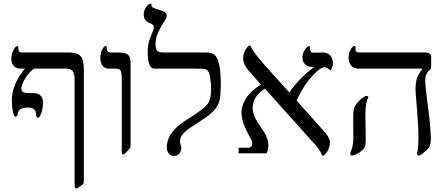

<svg xmlns="http://www.w3.org/2000/svg" viewBox="-20 -841 2457 1053"><path d="M439.9 154.8Q439.9 163.1 436.5 167Q433.1 170.9 421.9 179.2Q404.8 191.9 397.9 191.9Q393.6 191.9 391.4 188.5Q389.2 185.1 389.2 172.9V-402.8Q389.2 -426.8 384.3 -439.9Q379.4 -453.1 369.1 -459Q358.9 -464.8 334 -464.8H167Q140.6 -446.8 118.9 -411.9Q97.2 -377 97.2 -354Q97.2 -334.5 124 -331.1L165 -330.1Q189.5 -330.1 202.6 -316.9Q215.8 -303.7 215.8 -279.8Q215.8 -247.6 206.5 -221.2Q197.3 -194.8 188 -194.8Q185.1 -194.8 182.1 -198.2Q179.2 -201.7 178.2 -207Q178.2 -229.5 168.2 -240.2Q158.2 -251 130.9 -251Q106.4 -251 93.3 -243.2Q80.1 -235.4 77.1 -214.8Q74.7 -201.2 64.9 -201.2Q56.6 -201.2 50.8 -229.5Q44.9 -257.8 44.9 -292Q44.9 -335.9 64.5 -381.6Q84 -427.2 117.2 -464.8H91.8Q69.3 -464.8 55.7 -479.5Q42 -494.1 42 -519Q42 -539.6 52.7 -563.7Q63.5 -587.9 75.2 -587.9Q81.1 -587.9 81.1 -579.1V-569.8Q81.1 -565.4 85 -559.3Q88.9 -553.2 101.1 -553.2H358.9Q403.8 -553.2 421.9 -533.2Q439.9 -513.2 439.9 -460.9Z M696.3 -43.9Q696.3 -34.7 692.1 -28.3Q688 -22 674.6 -8.1Q661.1 5.9 655.3 5.9Q650.4 5.9 649.2 2.2Q647.9 -1.5 647.9 -14.2V-402.8Q647.9 -431.2 645 -443.4Q642.1 -455.6 634.5 -460.2Q627 -464.8 606 -464.8H577.1Q553.7 -464.8 542 -481.4Q530.3 -498 530.3 -522.9Q530.3 -548.8 540.3 -568.8Q550.3 -588.9 560.1 -588.9Q562.5 -588.9 564.2 -585.9Q565.9 -583 565.9 -580.1V-570.8Q565.9 -565.4 570.6 -559.3Q575.2 -553.2 587.9 -553.2H618.2Q653.8 -553.2 668.9 -547.9Q684.1 -542.5 690.2 -529.5Q696.3 -516.6 696.3 -485.8Z M1190.9 -388.2Q1190.9 -324.7 1185.3 -295.9Q1179.7 -267.1 1158.4 -240.7Q1137.2 -214.4 1088.9 -183.6Q1016.1 -137.2 998 -121.1Q980 -105 973.4 -91.8Q966.8 -78.6 966.8 -65.9Q966.8 -59.1 970.5 -49.3Q974.1 -39.6 974.1 -32.2Q974.1 -10.7 962.9 1.7Q951.7 14.2 935.1 14.2Q917 14.2 906 1.2Q895 -11.7 895 -32.2Q895 -66.9 912.1 -97.7Q929.2 -128.4 970.7 -161.1Q988.8 -174.8 1031.2 -201.7Q1076.7 -231 1099.6 -250.7Q1122.6 -270.5 1130.1 -292.5Q1137.7 -314.5 1137.7 -359.9Q1137.7 -378.9 1134 -405.5Q1130.4 -432.1 1125 -444.1Q1119.6 -456.1 1107.7 -460.4Q1095.7 -464.8 1057.1 -464.8H828.1Q806.6 -464.8 798.3 -489.3Q790 -513.7 790 -563Q790 -602.5 808.1 -644Q823.7 -680.7 823.7 -690.9Q823.7 -700.2 817.9 -705.3Q812 -710.4 800.8 -714.8Q780.8 -723.1 774.4 -734.9Q768.1 -746.6 768.1 -763.2Q768.1 -776.9 773.9 -789.6Q779.8 -802.2 789.3 -811.5Q798.8 -820.8 804.7 -820.8Q809.6 -820.8 810.3 -818.6Q811 -816.4 811 -811Q811 -805.2 814.9 -801.8Q818.8 -798.3 834 -793Q876 -781.2 885 -773.7Q894 -766.1 894 -753.9Q894 -744.1 884.5 -729.2Q875 -714.4 863.5 -694.6Q852.1 -674.8 842.5 -650.9Q833 -627 833 -599.1Q833 -571.3 842.5 -562.3Q852.1 -553.2 878.9 -553.2H1110.8Q1140.1 -553.2 1157 -540Q1173.8 -526.9 1182.4 -484.4Q1190.9 -441.9 1190.9 -388.2Z M1805.7 -492.2Q1805.7 -470.7 1792.5 -454.1Q1774.4 -472.2 1759.8 -472.2Q1744.1 -472.2 1720.7 -451.2Q1651.4 -390.6 1606.9 -289.1L1758.8 -119.1Q1789.6 -85.4 1789.6 -59.1Q1789.6 -42.5 1783.2 -26.4Q1776.9 -10.3 1766.6 1.5Q1756.3 13.2 1750.5 13.2Q1746.6 13.2 1745.6 9.3Q1734.4 -24.4 1686.5 -71.8L1432.6 -355Q1397 -330.6 1381.3 -305.4Q1365.7 -280.3 1365.7 -248Q1365.7 -226.1 1376 -202.1Q1386.2 -178.2 1408.7 -146.5Q1430.7 -115.7 1441.2 -91.8Q1451.7 -67.9 1451.7 -44.9Q1451.7 -18.6 1441.9 0H1288.6V-30.8H1340.8Q1362.8 -30.8 1362.8 -54.2Q1362.8 -66.4 1353.8 -83Q1344.7 -99.6 1333.7 -121.1Q1322.8 -142.6 1313.7 -168.9Q1304.7 -195.3 1304.7 -227.1Q1304.7 -260.7 1326.4 -296.9Q1348.1 -333 1385.7 -359.9L1411.6 -377L1343.8 -453.1Q1313.5 -488.8 1313.5 -522.9Q1313.5 -539.1 1319.8 -554.7Q1326.2 -570.3 1335.4 -581.1Q1344.7 -591.8 1349.6 -591.8Q1354.5 -591.8 1357.9 -582Q1365.2 -559.6 1435.5 -479L1566.9 -334Q1620.1 -412.1 1701.7 -472.2Q1672.9 -472.2 1655.8 -486.6Q1638.7 -501 1638.7 -525.9Q1638.7 -547.4 1651.9 -567.6Q1665 -587.9 1676.8 -587.9Q1679.7 -587.9 1680.2 -585.2Q1680.7 -582.5 1680.7 -574.2Q1680.7 -562 1685.5 -556.9Q1690.4 -551.8 1704.6 -551.8L1749.5 -553.2Q1775.9 -553.2 1790.8 -536.9Q1805.7 -520.5 1805.7 -492.2Z M2344.7 -477.1Q2344.7 -461.4 2335 -455.1Q2312 -436.5 2312 -398.9Q2312 -371.1 2324.7 -274.9Q2342.8 -142.6 2342.8 -77.1Q2342.8 -56.2 2339.1 -45.7Q2335.4 -35.2 2328.4 -26.9Q2321.3 -18.6 2320.6 -17.8Q2319.8 -17.1 2319.3 -16.6Q2318.8 -16.1 2318.1 -15.6Q2317.4 -15.1 2292 5.9Q2281.7 12.2 2276.9 12.2Q2267.6 12.2 2267.6 0L2269 -8.3Q2274.9 -33.7 2274.9 -87.9Q2274.9 -147.9 2267.1 -240.7Q2258.8 -333 2258.8 -350.1Q2258.8 -384.8 2266.1 -409.9Q2273.4 -435.1 2297.9 -464.8H1942.9Q1919.4 -464.8 1905.5 -481.7Q1891.6 -498.5 1891.6 -524.9Q1891.6 -547.4 1902.3 -568.1Q1913.1 -588.9 1922.9 -588.9Q1929.7 -588.9 1929.7 -580.1V-568.8Q1929.7 -560.5 1934.1 -556.9Q1938.5 -553.2 1949.7 -553.2H2312Q2344.7 -553.2 2344.7 -527.8ZM2000 -308.1Q2000 -305.7 1992.7 -291Q1983.9 -258.8 1983.9 -211.9L1985.8 -71.8Q1985.8 -47.4 1981.4 -36.6Q1977.1 -25.9 1964.4 -14.9Q1951.7 -3.9 1935.5 4.2Q1919.4 12.2 1911.6 12.2Q1900.9 12.2 1900.9 1L1902.3 -5.9Q1918 -37.1 1918 -86.9L1917 -196.8Q1917 -230.5 1920.9 -244.9Q1924.8 -259.3 1937.5 -275.1Q1950.2 -291 1966.3 -303Q1982.4 -314.9 1990.7 -314.9Q1993.7 -314.9 1996.8 -313Q2000 -311 2000 -308.1Z"/></svg>

Font: Liberation Serif
Style: Regular
Weight: 400
Designer: Steve Matteson
Foundry: Ascender Corporation
Version: Version 2.1.5